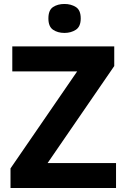

<svg xmlns="http://www.w3.org/2000/svg" viewBox="-20 -948 635 968"><path d="M565 0H33V-99L369 -588H42V-714H556V-615L220 -126H565ZM305 -928Q338 -928 362.5 -912.5Q387 -897 387 -855Q387 -814 362.5 -798Q338 -782 305 -782Q271 -782 247.5 -798Q224 -814 224 -855Q224 -897 247.5 -912.5Q271 -928 305 -928Z"/></svg>

Font: Noto Sans Syriac Eastern
Style: Bold
Weight: 700
Designer: Patrick Giasson and the Monotype Design Team
Foundry: Monotype Imaging Inc.
Version: Version 3.001